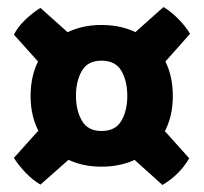

<svg xmlns="http://www.w3.org/2000/svg" viewBox="-20 -589 580 546"><path d="M268.5 -115Q209.5 -115 164 -140Q118.5 -165 92.8 -210.2Q67 -255.5 67 -316Q67 -377.5 92.8 -422.8Q118.5 -468 164 -493Q209.5 -518 268.5 -518Q328.5 -518 374.2 -493Q420 -468 445.8 -422.8Q471.5 -377.5 471.5 -316Q471.5 -255.5 445.8 -210.2Q420 -165 374.2 -140Q328.5 -115 268.5 -115ZM268.5 -216.5Q308.5 -216.5 325.2 -245.5Q342 -274.5 342 -316Q342 -358.5 325.2 -387.5Q308.5 -416.5 268.5 -416.5Q229.5 -416.5 212.8 -387.5Q196 -358.5 196 -316Q196 -275.5 212.8 -246Q229.5 -216.5 268.5 -216.5ZM95 -64Q73.5 -76.5 53.2 -97.5Q33 -118.5 19.5 -140L131 -264L220 -174.5ZM131 -366.5 19.5 -490.5Q31 -513 52.2 -533.2Q73.5 -553.5 95 -566.5L218.5 -456ZM410 -368.5 320.5 -458 445 -569Q466.5 -556 486.8 -535.5Q507 -515 520.5 -493ZM442 -63 318 -174.5 407.5 -262 518 -139Q491.5 -92.5 442 -63Z"/></svg>

Font: Signika Negative Light
Style: Bold
Weight: 700
Version: Version 2.001